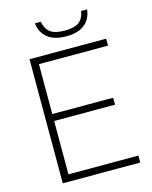

<svg xmlns="http://www.w3.org/2000/svg" viewBox="-135 -1019 876 1106"><g transform="rotate(-15 303.0 -466.0)"><path d="M144 -41.5H561V0H99V-740H556V-698.5H144V-401H507V-359.5H144ZM182.5 -931.5H218Q224.5 -889.5 252.2 -868Q280 -846.5 339 -846.5Q397.5 -846.5 424.8 -868Q452 -889.5 458 -931.5H493.5Q488 -876.5 449.5 -844.5Q411 -812.5 339 -812.5Q266.5 -812.5 227.2 -844.8Q188 -877 182.5 -931.5Z"/></g></svg>

Font: Encode Sans Semi Expanded ExLight
Style: Regular
Weight: 275
Width: 6
Designer: Multiple Designers
Foundry: Impallari Type
Version: Version 2.000